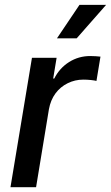

<svg xmlns="http://www.w3.org/2000/svg" viewBox="-20 -775 459 795"><path d="M23.4 0 112.3 -535.6H214.4L200.2 -449.7H204.6Q226.6 -493.2 266.1 -518.1Q305.7 -543 353.5 -543Q364.7 -543 376.5 -542.2Q388.2 -541.5 396 -540.5L379.4 -439.9Q372.6 -441.9 356.9 -443.6Q341.3 -445.3 324.7 -445.3Q290.5 -445.3 260.3 -430.4Q230 -415.5 209.7 -388.2Q189.5 -360.8 182.6 -322.8L129.4 0ZM215.8 -616.2 309.1 -754.9H419.4L297.4 -616.2Z"/></svg>

Font: Inter 20pt Medium
Style: Italic
Weight: 500
Italic angle: -9.3988°
Version: Version 4.001;git-66647c0bb